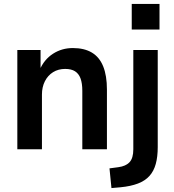

<svg xmlns="http://www.w3.org/2000/svg" viewBox="-20 -758 885 975"><path d="M68 0V-504H186V-402H181Q204 -456 249 -485Q294 -514 350 -514Q408 -514 446.5 -491Q485 -468 504 -421Q523 -374 523 -303V0H398V-297Q398 -335 389 -359.5Q380 -384 361 -396Q342 -408 311 -408Q276 -408 249.5 -391.5Q223 -375 208 -345.5Q193 -316 193 -278V0ZM649 -608V-738H790V-608ZM546 197 536 97 581 91Q619 86 638 65.5Q657 45 657 0V-504H781V-11Q781 38 771 74.5Q761 111 739 135.5Q717 160 680.5 174Q644 188 592 193Z"/></svg>

Font: Nunitoga
Style: Bold
Weight: 700
Designer: Vernon Adams
Foundry: Vernon Adams
Version: Version 1.0